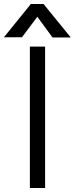

<svg xmlns="http://www.w3.org/2000/svg" viewBox="-70 -945 376 965"><path d="M285.6 -756.8 148.9 -924.8H85L-50.3 -757.8H40.5L117.7 -860.8L193.8 -756.8ZM80.1 0H156.7V-710.9H80.1Z"/></svg>

Font: Tuffy
Style: Regular
Weight: 500
Designer: Thatcher Ulrich, Karoly Barta and Michael Everson
Version: Version 001.270